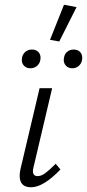

<svg xmlns="http://www.w3.org/2000/svg" viewBox="-20 -785 367 810"><path d="M63 -43Q63 -55 66 -70L147 -413H200L122 -82Q119 -72 119 -63Q119 -42 139 -42Q154 -42 171 -54.5Q188 -67 215 -94L235 -70Q163 5 111 5Q63 5 63 -43ZM191 -617 250 -765 303 -755 230 -610ZM72 -532Q72 -551 84 -563.5Q96 -576 115 -576Q131 -576 141 -566.5Q151 -557 151 -541Q151 -522 139 -509.5Q127 -497 108 -497Q92 -497 82 -507Q72 -517 72 -532ZM249 -532Q249 -538 250 -541Q252 -557 263.5 -566.5Q275 -576 291 -576Q307 -576 317 -566.5Q327 -557 327 -541Q327 -522 315 -509.5Q303 -497 285 -497Q269 -497 259 -507Q249 -517 249 -532Z"/></svg>

Font: Ysabeau Semilight
Style: Italic
Weight: 300
Italic angle: -12°
Designer: Christian Thalmann (Catharsis Fonts)
Version: Version 0.003